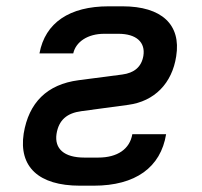

<svg xmlns="http://www.w3.org/2000/svg" viewBox="-20 -579 640 608"><path d="M277 9C409 9 489 -49 506 -154H399C391 -107 352 -80 291 -80H247C183 -80 152 -108 159 -155C166 -199 192 -221 238 -227L386 -247C469 -258 525 -315 538 -401C554 -501 492 -559 368 -559H324C200 -559 123 -507 105 -410H212C220 -446 257 -472 310 -472H355C412 -472 441 -445 434 -402C428 -367 405 -348 367 -343L229 -325C129 -312 71 -254 55 -156C39 -51 102 9 233 9Z"/></svg>

Font: JetBrains Mono SemiBold
Style: Italic
Weight: 472
Italic angle: -9°
Monospace: yes
Designer: Philipp Nurullin, Konstantin Bulenkov
Foundry: JetBrains
Version: Version 2.305